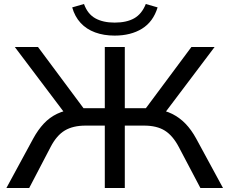

<svg xmlns="http://www.w3.org/2000/svg" viewBox="-20 -940 1147 960"><path d="M12 0 146 -247Q170 -291 199 -322Q228 -353 265.5 -371Q303 -389 351 -394L312 -363L54 -705H170L411 -381L384 -399H504V-705H604V-399H724L696 -381L937 -705H1053L795 -363L757 -394Q804 -389 841 -370.5Q878 -352 907.5 -321.5Q937 -291 961 -247L1095 0H982L874 -205Q844 -262 804 -287Q764 -312 700 -312H604V0H504V-312H408Q345 -312 304 -287.5Q263 -263 233 -205L126 0ZM553 -762Q499 -762 455.5 -778Q412 -794 383 -825.5Q354 -857 341 -903L400 -920Q418 -870 456.5 -848.5Q495 -827 553 -827Q613 -827 651 -848.5Q689 -870 709 -920L768 -903Q746 -831 690 -796.5Q634 -762 553 -762Z"/></svg>

Font: Nunito Sans 10pt SemiExpanded Medium
Style: Regular
Weight: 500
Width: 6
Designer: Vernon Adams
Foundry: Vernon Adams
Version: Version 3.101;gftools[0.9.27]